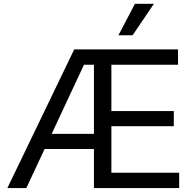

<svg xmlns="http://www.w3.org/2000/svg" viewBox="-20 -959 989 979"><path d="M358.4 -707H887.7V-628.9H547.9V-392.6H866.2V-315.4H547.9V-78.1H893.6V0H459V-628.9H408.2L114.3 0H17.6ZM168.9 -276.4H503.9V-199.2H168.9ZM668 -939.5H764.6L656.2 -779.3H584Z"/></svg>

Font: Pretendard GOV Variable
Style: Regular
Weight: 400
Designer: Base glyphs from Inter by Rasmus Andersson; Hangul glyphs from Noto Sans CJK(Source Han Sans) by Jang Soo-young and Kang
Foundry: Kil Hyung-jin
Version: Version 1.307;Glyphs 3.2 (3192)